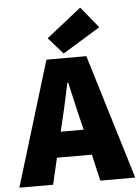

<svg xmlns="http://www.w3.org/2000/svg" viewBox="-70 -950 724 997"><g transform="rotate(-5 292.0 -452.0)"><path d="M476 -794 280 -674 204 -760 386 -904ZM412 0 380 -138H198L166 0H-10L188 -650H396L594 0ZM229 -271H349L338 -316Q329 -350 313 -421.5Q297 -493 290 -522H286Q253 -366 240 -316Z"/></g></svg>

Font: Assistant ExtraBold
Style: Regular
Weight: 800
Designer: Hebrew By Ben Nathan, Latin by Paul Hunt
Version: Version 2.001;PS 002.001;hotconv 1.0.88;makeotf.lib2.5.64775